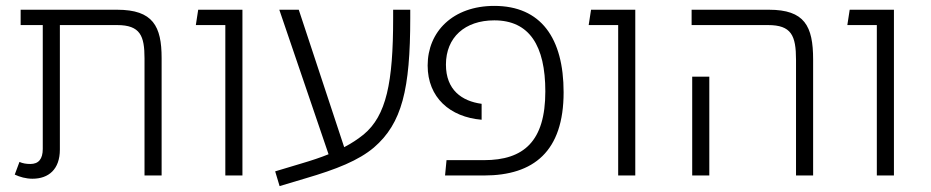

<svg xmlns="http://www.w3.org/2000/svg" viewBox="-20 -595 3157 651"><path d="M377 -562H50V-510H125V-90C125 -56 111 -39 83 -39C69 -39 57 -41 46 -46L30 -3C47 5 68 11 90 11C145 11 183 -21 183 -88V-510H377C456 -510 470 -473 470 -397V0H528V-398C528 -506 499 -562 377 -562Z M744 0H802V-562H652L644 -510H744Z M1313 -562V-533C1313 -315 1290 -203 1213 -139C1193 -123 1172 -109 1147 -96L993 -562H927L1094 -72C1067 -61 1037 -51 1003 -41L913 -14L928 36L1015 10C1121 -21 1196 -51 1248 -95C1343 -177 1371 -292 1371 -534V-562Z M1489 0H1621C1790 0 1891 -82 1891 -282C1891 -466 1814 -575 1656 -575C1516 -575 1430 -488 1430 -373C1430 -264 1506 -198 1613 -189V-243C1546 -252 1492 -290 1492 -376C1492 -468 1556 -526 1656 -526C1775 -526 1829 -440 1829 -285C1829 -116 1756 -52 1621 -52H1494Z M2076 0H2134V-562H1984L1976 -510H2076Z M2679 0H2737V-393C2737 -507 2708 -562 2587 -562H2325V-510H2584C2663 -510 2679 -475 2679 -392ZM2327 0H2385V-335H2327Z M2953 0H3011V-562H2861L2853 -510H2953Z"/></svg>

Font: FiraGO Light
Style: Regular
Weight: 300
Designer: bBox Type
Foundry: bBox Type GmbH
Version: Version 1.001;PS 001.001;hotconv 1.0.88;makeotf.lib2.5.64775